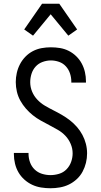

<svg xmlns="http://www.w3.org/2000/svg" viewBox="-20 -995 540 1023"><path d="M249 8Q224 8 199 4Q174 0 151.5 -10.5Q129 -21 110 -38Q91 -55 78.5 -76.5Q66 -98 60 -123Q54 -148 54 -173V-180H132V-175Q132 -152 140 -130Q148 -108 164.5 -92Q181 -76 203.5 -69Q226 -62 249 -62Q272 -62 295 -69Q318 -76 334.5 -93Q351 -110 359 -132.5Q367 -155 367 -178Q367 -204 356.5 -228.5Q346 -253 328.5 -271.5Q311 -290 288.5 -303Q266 -316 243 -328Q220 -340 197.5 -352.5Q175 -365 155 -381Q135 -397 118 -416.5Q101 -436 88.5 -458.5Q76 -481 70 -506.5Q64 -532 64 -558Q64 -582 69.5 -606.5Q75 -631 86.5 -653Q98 -675 115.5 -693Q133 -711 155 -722.5Q177 -734 201.5 -738.5Q226 -743 251 -743Q276 -743 300 -739Q324 -735 346 -724Q368 -713 386 -695.5Q404 -678 415.5 -656.5Q427 -635 432.5 -611Q438 -587 438 -562V-555H360V-560Q360 -582 353 -603.5Q346 -625 331 -641.5Q316 -658 294.5 -665.5Q273 -673 251 -673Q229 -673 207 -665Q185 -657 170 -640.5Q155 -624 148 -602Q141 -580 141 -557Q141 -531 151 -507Q161 -483 179 -464Q197 -445 219 -432Q241 -419 264 -407.5Q287 -396 309.5 -383Q332 -370 352.5 -354Q373 -338 390 -318.5Q407 -299 419 -276.5Q431 -254 437.5 -229Q444 -204 444 -178Q444 -152 438 -127.5Q432 -103 420 -80.5Q408 -58 389 -40.5Q370 -23 347.5 -12Q325 -1 299.5 3.5Q274 8 249 8ZM156 -805 109 -838 204 -975H296L391 -838L344 -805L250 -919Z"/></svg>

Font: Moesevka
Style: Regular
Weight: 400
Monospace: yes
Designer: Belleve Invis
Foundry: Belleve Invis
Version: Version 32.5.0; ttfautohint (v1.8.4)